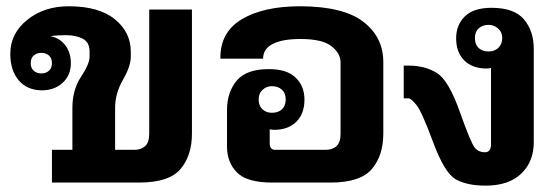

<svg xmlns="http://www.w3.org/2000/svg" viewBox="-20 -580 1771 610"><path d="M111.3 -346.7Q125.5 -346.7 135.3 -355Q145 -363.3 145 -379.4Q145 -395.5 135.3 -403.8Q125.5 -412.1 111.3 -412.1Q97.2 -412.1 87.4 -403.8Q77.6 -395.5 77.6 -379.4Q77.6 -363.3 87.4 -355Q97.2 -346.7 111.3 -346.7ZM140.1 -464.8Q168 -460.4 186.5 -437.3Q205.1 -414.1 205.1 -379.4Q205.1 -340.8 179 -316.9Q152.8 -293 112.8 -293Q65.9 -293.5 39.3 -325Q12.7 -356.4 12.7 -409.2Q12.7 -473.6 66.4 -516.8Q120.1 -560.1 198.2 -560.1Q294.4 -560.1 345 -518.8Q395.5 -477.5 395.5 -416V-399.4Q395.5 -369.6 370.6 -326.4Q345.7 -283.2 345.7 -237.3V-104H407.2Q427.7 -104 440.9 -115.5Q454.1 -127 454.1 -155.3V-549.8H589.8V-155.3Q589.8 -85.9 553.5 -43Q517.1 0 421.9 0H145V-104H210V-237.3Q210 -294.4 237.3 -335.7Q264.6 -377 264.6 -399.4V-416Q264.6 -445.8 242.9 -457Q221.2 -468.3 188.5 -468.3Q178.2 -468.3 163.6 -467.5Q148.9 -466.8 140.1 -464.8Z M887.7 -263.7Q887.7 -284.2 875.5 -295.2Q863.3 -306.2 843.8 -306.2Q827.1 -306.2 814.5 -294.9Q801.8 -283.7 801.8 -264.2Q801.8 -244.1 813.7 -232.9Q825.7 -221.7 843.8 -221.7Q864.3 -221.7 876 -232.9Q887.7 -244.1 887.7 -263.7ZM836.9 -169.4Q836.9 -169.4 836.9 -124.5Q836.9 -114.7 841.1 -109.4Q845.2 -104 854.5 -104H1015.1Q1035.6 -104 1048.8 -115.5Q1062 -127 1062 -155.3V-382.8Q1062 -410.2 1033.2 -433.1Q1004.4 -456.1 934.6 -456.1Q877 -456.1 846.4 -440.4Q815.9 -424.8 815.9 -393.6H680.2Q678.7 -477.1 747.8 -518.6Q816.9 -560.1 934.1 -560.1Q1071.3 -559.6 1134.5 -510.7Q1197.8 -461.9 1197.8 -382.8V-155.3Q1197.8 -85.9 1161.4 -43Q1125 0 1029.8 0H844.7Q764.6 0 732.9 -32Q701.2 -64 701.2 -114.7V-230.5Q701.2 -287.1 732.2 -324Q763.2 -360.8 835 -360.4Q891.6 -360.4 919.4 -333.3Q947.3 -306.2 947.3 -263.7Q947.3 -218.8 921.4 -193.1Q895.5 -167.5 850.6 -167.5Q846.7 -167.5 843 -168Q839.4 -168.5 836.9 -169.4Z M1540 -364.3Q1537.6 -363.3 1533.7 -362.8Q1529.8 -362.3 1525.9 -362.3Q1481 -362.3 1455.1 -387.9Q1429.2 -413.6 1429.2 -458.5Q1429.2 -501 1457 -528.1Q1484.9 -555.2 1541.5 -555.2Q1613.8 -555.2 1644.8 -518.3Q1675.8 -481.4 1675.8 -425.3V-127.9Q1675.8 -66.4 1636 -28.3Q1596.2 9.8 1522.5 9.8Q1464.4 9.8 1428.5 -10Q1392.6 -29.8 1356.4 -127.4Q1320.3 -225.1 1303.2 -246.3Q1286.1 -267.6 1277.8 -267.6H1262.7V-371.6H1277.3Q1330.1 -371.6 1367.7 -348.4Q1405.3 -325.2 1440.9 -224.6Q1476.6 -124 1488.8 -110.1Q1501 -96.2 1520 -96.2Q1530.3 -96.2 1535.2 -102.8Q1540 -109.4 1540 -122.6ZM1488.8 -458.5Q1488.8 -439 1500.5 -427.7Q1512.2 -416.5 1532.7 -416.5Q1550.8 -416.5 1563 -427.7Q1575.2 -439 1575.7 -459Q1575.7 -478 1562.5 -489.5Q1549.3 -501 1532.7 -501Q1513.2 -501 1501 -490Q1488.8 -479 1488.8 -458.5Z"/></svg>

Font: Roboto Web
Style: Bold
Weight: 700
Designer: Google
Version: Version 1.200310; 2013